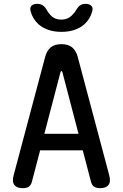

<svg xmlns="http://www.w3.org/2000/svg" viewBox="-20 -970 640 1000"><path d="M211 -273H389L305 -594Q303 -600 300 -600Q297 -600 295 -594ZM454 -23 411 -187H189L146 -23Q142 -7 131 1.5Q120 10 98 10Q68 10 55 -6.5Q42 -23 51 -57L215 -673Q224 -707 244.5 -723.5Q265 -740 300 -740Q335 -740 355.5 -723.5Q376 -707 385 -673L549 -57Q558 -23 545 -6.5Q532 10 502 10Q480 10 469 1.5Q458 -7 454 -23ZM140 -910Q134 -929 143.5 -939.5Q153 -950 174 -950Q185 -950 193 -947Q201 -944 206 -940Q217 -931 223 -919Q229 -907 239 -896Q261 -868 299 -868Q337 -868 360 -896Q370 -906 376.5 -917.5Q383 -929 392 -938Q398 -943 405.5 -946.5Q413 -950 425 -950Q446 -950 456 -939.5Q466 -929 460 -910Q450 -872 420 -844Q374 -804 300 -804Q226 -804 180 -844Q150 -872 140 -910Z"/></svg>

Font: Maple Mono Normal NL Medium
Style: Regular
Weight: 500
Monospace: yes
Designer: subframe7536
Version: Version 7.000